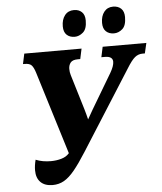

<svg xmlns="http://www.w3.org/2000/svg" viewBox="-61 -979 879 1042"><g transform="rotate(-5 378.5 -458.0)"><path d="M184 10Q141 10 118 -13Q95 -36 95 -78Q95 -104 103 -135Q122 -127 143 -123.5Q164 -120 185 -120Q216 -120 243 -128Q270 -136 284 -153L286 -154L147 -605Q138 -634 127 -646Q116 -658 89 -658H80L92 -714H404L392 -658H379Q350 -658 339 -644Q328 -630 328 -610Q328 -592 333 -576L391 -384Q395 -369 399 -355.5Q403 -342 406 -328Q419 -351 435 -379L548 -569Q569 -605 569 -628Q569 -658 526 -658H507L519 -714H757L744 -658H731Q708 -658 689.5 -643Q671 -628 644 -584L371 -154Q333 -94 303.5 -58Q274 -22 246 -6Q218 10 184 10ZM587 -781Q560 -781 543.5 -796.5Q527 -812 527 -843Q527 -880 545 -903Q563 -926 594 -926Q621 -926 637.5 -910.5Q654 -895 654 -864Q654 -818 633 -799.5Q612 -781 587 -781ZM373 -781Q346 -781 329.5 -796.5Q313 -812 313 -843Q313 -880 331 -903Q349 -926 381 -926Q407 -926 423.5 -910.5Q440 -895 440 -864Q440 -818 418.5 -799.5Q397 -781 373 -781Z"/></g></svg>

Font: Noto Serif SemiCondensed ExtraBold
Style: Italic
Weight: 800
Width: 4
Italic angle: -12°
Designer: Monotype Design Team
Foundry: Monotype Imaging Inc.
Version: Version 2.014; ttfautohint (v1.8.4.7-5d5b)